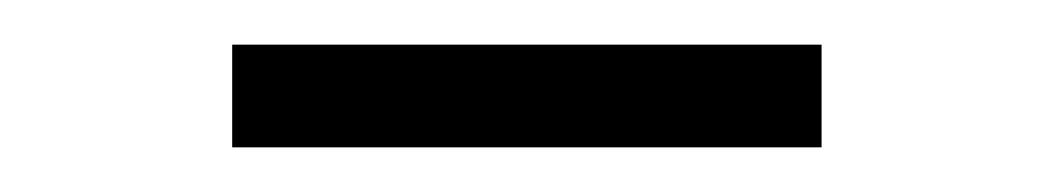

<svg xmlns="http://www.w3.org/2000/svg" viewBox="-20 -732 472 86"><path d="M84 -666H348V-712H84Z"/></svg>

Font: Noto Serif JP Light
Style: Regular
Weight: 300
Designer: Ryoko NISHIZUKA 西塚涼子 (kana & ideographs); Frank Grießhammer (Latin, Greek & Cyrillic); Wenlong ZHANG 张文龙 (bopomofo); San
Foundry: Adobe
Version: Version 2.001;hotconv 1.1.0;makeotfexe 2.6.0